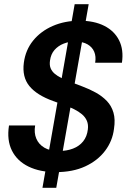

<svg xmlns="http://www.w3.org/2000/svg" viewBox="-20 -811 606 918"><path d="M183 87 337 -791H404L249 87ZM247 12Q171 12 116.5 -14.5Q62 -41 37 -91Q12 -141 23 -211H148Q142 -176 153.5 -148.5Q165 -121 192 -105Q219 -89 261 -89Q299 -89 329 -100.5Q359 -112 377.5 -135Q396 -158 400 -192Q403 -215 395.5 -233Q388 -251 372 -264.5Q356 -278 334 -289Q312 -300 286 -309Q260 -318 234 -328Q156 -356 120.5 -399.5Q85 -443 94 -511Q102 -572 138.5 -617Q175 -662 232.5 -687Q290 -712 361 -712Q430 -712 478.5 -687.5Q527 -663 549.5 -618Q572 -573 563 -511H435Q440 -541 430.5 -563.5Q421 -586 398.5 -599Q376 -612 342 -612Q311 -613 284.5 -602.5Q258 -592 240.5 -572Q223 -552 219 -521Q216 -500 222 -485Q228 -470 241.5 -458.5Q255 -447 274.5 -437.5Q294 -428 319 -418.5Q344 -409 373 -398Q408 -385 438.5 -368Q469 -351 491 -328Q513 -305 522.5 -272.5Q532 -240 525 -195Q518 -137 482.5 -90Q447 -43 387.5 -15.5Q328 12 247 12Z"/></svg>

Font: DM Sans 36pt SemiBold
Style: Italic
Weight: 600
Italic angle: -10°
Designer: Colophon Foundry, Jonny Pinhorn
Foundry: Colophon Foundry
Version: Version 4.004;gftools[0.9.30]